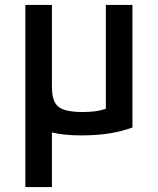

<svg xmlns="http://www.w3.org/2000/svg" viewBox="-20 -540 640 780"><path d="M83 220V-178Q83 -179 83 -180V-520H191V-186Q191 -128 217 -106.5Q243 -85 316 -85Q342 -85 363.5 -87.5Q385 -90 410 -98V-520H518V-22Q474 -6 424 2Q374 10 311 10Q274 10 244.5 7Q215 4 191 -2V220Z"/></svg>

Font: M PLUS Code Latin 60 Medium
Style: Regular
Weight: 500
Width: 7
Monospace: yes
Designer: Coji Morishita
Foundry: UNDERFOREST DESIGN
Version: Version 1.005; ttfautohint (v1.8.3)